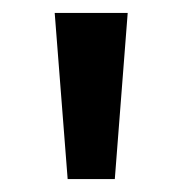

<svg xmlns="http://www.w3.org/2000/svg" viewBox="-20 -734 283 298"><path d="M178.2 -713.9 158.2 -456.1H85L64.9 -713.9Z"/></svg>

Font: JBL Sans
Style: Semibold
Weight: 600
Version: Version 1.10